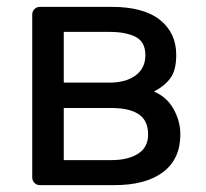

<svg xmlns="http://www.w3.org/2000/svg" viewBox="-20 -540 601 560"><path d="M97 0Q87 0 80.5 -6.5Q74 -13 74 -23V-497Q74 -507 80.5 -513.5Q87 -520 97 -520H305Q399 -520 446.5 -482Q494 -444 494 -380Q494 -335 477 -312Q460 -289 429 -273Q467 -257 486.5 -221.5Q506 -186 506 -148Q506 -76 455.5 -38Q405 0 313 0ZM166 -73H305Q353 -73 382.5 -91.5Q412 -110 412 -148Q412 -188 385 -206.5Q358 -225 305 -225H166ZM166 -299H299Q347 -299 375.5 -320Q404 -341 404 -379Q404 -418 375.5 -432.5Q347 -447 299 -447H166Z"/></svg>

Font: RubikRegular
Style: Regular
Weight: 400
Designer: Hubert and Fischer
Foundry: Hubert and Fischer
Version: Version 2.300;gftools[0.9.30]